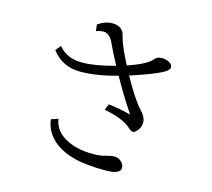

<svg xmlns="http://www.w3.org/2000/svg" viewBox="-116 -933 1231 1115"><g transform="rotate(15 500.0 -375.0)"><path d="M340.8 -763.2Q384.8 -793 425.3 -793Q490.7 -793 502.4 -737.3Q511.7 -695.8 548.8 -620.1Q565.4 -585.9 569.8 -578.1Q682.6 -615.7 713.9 -653.8Q729 -672.4 756.3 -672.4Q781.7 -672.4 801.8 -661.1Q820.8 -650.4 820.8 -633.3Q820.8 -615.2 782.2 -595.2Q729 -567.4 598.1 -524.9Q671.9 -394.5 709 -356Q748 -314.9 748 -283.2Q748 -250.5 725.1 -227.1Q713.4 -214.8 703.6 -214.8Q692.9 -214.8 678.7 -228Q628.4 -275.4 513.2 -295.9L527.8 -333Q606 -323.2 663.1 -307.1Q605.5 -391.1 540 -507.8Q415 -473.1 317.4 -473.1Q208.5 -473.1 146 -557.1L171.9 -588.9Q221.2 -526.9 314.9 -526.9Q392.1 -526.9 511.2 -560.1Q468.8 -639.6 450.2 -681.2Q426.8 -732.9 389.2 -732.9Q369.1 -732.9 345.2 -724.1ZM267.1 -175.8Q276.9 -112.3 334.5 -75.2Q403.8 -30.3 514.6 -30.3Q556.6 -30.3 587.4 -39.6Q619.6 -48.8 638.2 -48.8Q658.2 -48.8 673.3 -38.1Q697.3 -21 697.3 3.9Q697.3 43 607.9 43Q487.3 43 416 23.4Q321.8 -2.4 272 -58.1Q231.9 -103.5 225.1 -162.1Z"/></g></svg>

Font: BIZ UDMincho
Style: Regular
Weight: 400
Monospace: yes
Designer: TypeBank Co., Ltd.
Foundry: Morisawa Inc.
Version: Version 1.06